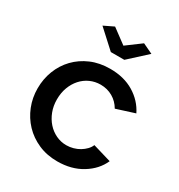

<svg xmlns="http://www.w3.org/2000/svg" viewBox="-175 -847 909 975"><g transform="rotate(30 279.5 -360.0)"><path d="M216 -730 301 -667 386 -730 445 -702 341 -607H262L158 -702ZM32 -262Q32 -317 51 -366Q70 -415 105.5 -452Q141 -489 191 -510.5Q241 -532 303 -532Q384 -532 442.5 -496.5Q501 -461 530 -402L423 -368Q404 -401 372 -419.5Q340 -438 301 -438Q268 -438 239.5 -425Q211 -412 190 -388.5Q169 -365 157 -333Q145 -301 145 -262Q145 -224 157.5 -191.5Q170 -159 191.5 -135Q213 -111 241.5 -97.5Q270 -84 302 -84Q322 -84 342 -89.5Q362 -95 378.5 -105Q395 -115 407.5 -128Q420 -141 426 -156L534 -124Q508 -65 447 -27.5Q386 10 303 10Q242 10 192 -12Q142 -34 106.5 -71.5Q71 -109 51.5 -158Q32 -207 32 -262Z"/></g></svg>

Font: Oxford Sans SemiBold
Style: Regular
Weight: 600
Designer: Matt McInerney, Pablo Impallari, Rodrigo Fuenzalida
Foundry: Matt McInerney, Pablo Impallari, Rodrigo Fuenzalida
Version: Version 3.000g; ttfautohint (v1.5) -l 8 -r 28 -G 28 -x 14 -D